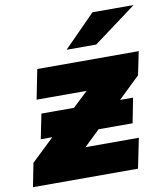

<svg xmlns="http://www.w3.org/2000/svg" viewBox="-101 -830 782 900"><g transform="rotate(-10 289.5 -379.5)"><path d="M559 -431 456 -332H518L495 -214H333L258 -142H512L483 0H-17L5 -112L113 -215H58L82 -333H237L309 -401H71L99 -542H582ZM400 -759H596L391 -607H250Z"/></g></svg>

Font: Montserrat Alternates ExtraBold
Style: Italic
Weight: 800
Italic angle: -11.3°
Designer: Julieta Ulanovsky
Foundry: Julieta Ulanovsky
Version: Version 7.200